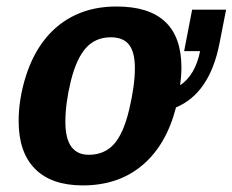

<svg xmlns="http://www.w3.org/2000/svg" viewBox="-20 -558 712 588"><path d="M535.6 -351.1Q535.6 -325.2 531.7 -296.9Q578.1 -328.1 592.8 -401.4H543.9L568.4 -528.3H672.4L652.3 -425.8Q622.6 -272.5 519 -229Q489.3 -113.8 416 -52Q342.8 9.8 233.4 9.8Q137.7 9.8 87.4 -40.8Q37.1 -91.3 37.1 -187Q37.1 -254.4 58.8 -323.5Q80.6 -392.6 119.4 -440.2Q158.2 -487.8 212.6 -512.9Q267.1 -538.1 336.9 -538.1Q535.6 -538.1 535.6 -351.1ZM393.1 -349.1Q393.1 -398.4 375.2 -421.1Q357.4 -443.8 319.3 -443.8Q272.5 -443.8 243.2 -411.1Q213.9 -378.4 197 -310.1Q180.2 -241.7 180.2 -184.6Q180.2 -84 252 -84Q299.8 -84 329.1 -116.7Q358.4 -149.4 375.7 -222.9Q393.1 -296.4 393.1 -349.1Z"/></svg>

Font: Cousine
Style: Bold Italic
Weight: 700
Italic angle: -12°
Monospace: yes
Designer: Steve Matteson
Foundry: Ascender Corporation
Version: Version 1.20